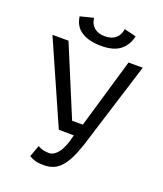

<svg xmlns="http://www.w3.org/2000/svg" viewBox="-157 -972 914 1079"><g transform="rotate(20 300.0 -432.5)"><path d="M299 -284H363L485 -700H570L428 -245Q408 -176 388.5 -128Q369 -80 346.5 -50.5Q324 -21 297 -8Q270 5 235 5Q202 5 182.5 -0.5Q163 -6 146 -17L171 -86Q191 -75 208 -72Q225 -69 239 -69Q267 -69 293 -102Q319 -135 336 -210L246 -211L30 -700H126ZM217 -870Q221 -833 245 -813Q269 -793 309 -793Q349 -793 372.5 -813Q396 -833 401 -869L472 -852Q461 -798 421.5 -766.5Q382 -735 308 -735Q237 -735 191.5 -762.5Q146 -790 138 -850Z"/></g></svg>

Font: PT Mono
Style: Regular
Weight: 400
Monospace: yes
Designer: A.Korolkova, I.Chaeva
Foundry: ParaType Ltd
Version: Version 1.001W OFL